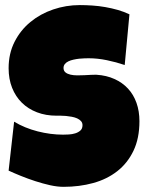

<svg xmlns="http://www.w3.org/2000/svg" viewBox="-20 -724 572 751"><path d="M525.4 -250Q525.4 -183.1 502.2 -134.5Q479 -85.9 438.7 -54.4Q398.4 -22.9 344.5 -8.1Q290.5 6.8 228.5 6.8Q204.6 6.8 176 0.5Q147.5 -5.9 118.2 -15.4Q88.9 -24.9 61.8 -35.9Q34.7 -46.9 13.7 -56.6L35.2 -248Q76.7 -223.1 127.2 -210.2Q177.7 -197.3 226.6 -197.3Q235.8 -197.3 249 -198Q262.2 -198.7 274.2 -202.4Q286.1 -206.1 294.4 -213.4Q302.7 -220.7 302.7 -234.4Q302.7 -243.7 296.9 -250.2Q291 -256.8 281.7 -261Q272.5 -265.1 260.7 -267.3Q249 -269.5 237.8 -270.5Q226.6 -271.5 216.8 -271.5H216.3Q216.3 -271.5 216.3 -271.5Q216.3 -271.5 216.3 -271.5Q216.3 -271.5 216.3 -271.5Q216.3 -271.5 216.3 -271.5Q216.3 -271.5 216.3 -271.5Q216.3 -271.5 216.3 -271.5H214.8Q214.8 -271.5 214.8 -271.5Q214.8 -271.5 214.8 -271.5Q214.8 -271.5 214.8 -271.5Q214.8 -271.5 214.8 -271.5Q214.8 -271.5 214.8 -271.5Q214.8 -271.5 214.4 -271.5Q214.4 -271.5 214.4 -271.5Q214.4 -271.5 214.4 -271.5Q214.4 -271.5 214.4 -271.5Q214.4 -271.5 214.4 -271.5Q214.4 -271.5 214.4 -271.5Q214.4 -271.5 214.4 -271.5Q214.4 -271.5 214.4 -271.5Q214.4 -271.5 214.4 -271.5H212.9Q212.9 -271.5 212.9 -271.5Q212.9 -271.5 212.9 -271.5Q212.9 -271.5 212.9 -271.5Q212.9 -271.5 212.9 -271.5Q212.9 -271.5 212.9 -271.5H211.9Q211.9 -271.5 211.9 -271.5Q211.9 -271.5 211.9 -271.5Q211.9 -271.5 211.9 -271.5Q211.9 -271.5 211.9 -271.5Q211.9 -271.5 211.9 -271.5Q211.9 -271.5 211.9 -271.5H209.5Q209.5 -271.5 209.5 -271.5Q209.5 -271.5 209.5 -271.5H201.2Q159.2 -271.5 124.8 -284.7Q90.3 -297.9 65.7 -322Q41 -346.2 27.3 -380.6Q13.7 -415 13.7 -457Q13.7 -514.6 36.9 -560.3Q60.1 -606 98.9 -637.9Q137.7 -669.9 188 -687Q238.3 -704.1 292 -704.1Q315.9 -704.1 341.3 -702.4Q366.7 -700.7 391.8 -696.3Q417 -691.9 440.9 -685.1Q464.8 -678.2 486.3 -668L467.8 -469.7Q434.6 -481 398.2 -488.5Q361.8 -496.1 327.1 -496.1Q320.8 -496.1 310.8 -495.8Q300.8 -495.6 289.8 -494.4Q278.8 -493.2 267.6 -490.7Q256.3 -488.3 247.6 -484.1Q238.8 -480 233.6 -473.4Q228.5 -466.8 228.5 -458.5Q228.5 -458.5 228.5 -458.5Q228.5 -458.5 228.5 -458.5Q228.5 -458.5 228.5 -458Q228.5 -458 228.5 -458Q228.5 -458 228.5 -458Q228.5 -458 228.5 -458Q228.5 -458 228.5 -458Q228.5 -458 228.5 -458V-457.5Q228.5 -457.5 228.5 -457.5Q228.5 -457.5 228.5 -457.5Q228.5 -457.5 228.5 -457.5Q228.5 -457.5 228.5 -457.5Q228.5 -457.5 228.5 -457Q228.5 -457 228.5 -457Q228.5 -457 228.5 -457Q228.5 -457 228.5 -457Q229 -446.3 236.6 -440.4Q244.1 -434.6 256.1 -431.9Q268.1 -429.2 282.5 -429.2Q296.9 -429.2 311 -429.9Q325.2 -430.7 335 -431.2Q344.7 -431.6 350.6 -431.6Q350.6 -431.6 350.6 -431.6Q350.6 -431.6 351.1 -431.6Q351.1 -431.6 351.1 -431.6Q351.1 -431.6 351.1 -431.6Q351.1 -431.6 351.1 -431.6H351.6Q351.6 -431.6 351.6 -431.6H352.1Q352.1 -431.6 352.1 -431.6Q352.1 -431.6 352.5 -431.6Q352.5 -431.6 352.5 -431.6Q352.5 -431.6 352.5 -431.6Q352.5 -431.6 352.5 -431.6H353Q353 -431.6 353 -431.6Q353 -431.6 353 -431.6Q353 -431.6 353 -431.6Q353 -431.6 353 -431.6Q353 -431.6 353 -431.6Q353 -431.6 353.5 -431.6Q353.5 -431.6 353.5 -431.6Q353.5 -431.6 353.5 -431.6Q353.5 -431.6 353.5 -431.6Q353.5 -431.6 353.5 -431.6Q353.5 -431.6 353.5 -431.6Q353.5 -431.6 354 -431.6Q354 -431.6 354 -431.6H357.4Q396.5 -429.2 427.7 -415Q459 -400.9 480.7 -377.4Q502.4 -354 513.9 -321.5Q525.4 -289.1 525.4 -250Z"/></svg>

Font: Luckiest Guy
Style: Regular
Weight: 400
Designer: Astigmatic (AOETI)
Foundry: Astigmatic (AOETI)
Version: Version 1.000